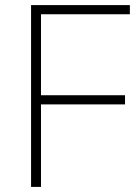

<svg xmlns="http://www.w3.org/2000/svg" viewBox="-20 -734 537 754"><path d="M141 0V-324H471V-360H141V-678H490V-714H102V0Z"/></svg>

Font: Noto Sans Meetei Mayek ExtraLight
Style: Regular
Weight: 200
Designer: Monotype Design Team and Neelakash Kshetrimayum
Foundry: Monotype Imaging Inc.
Version: Version 2.002